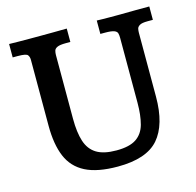

<svg xmlns="http://www.w3.org/2000/svg" viewBox="-97 -733 862 845"><g transform="rotate(-15 334.5 -310.5)"><path d="M338.9 12.2Q246.1 12.2 191.7 -15.6Q137.2 -43.5 113.8 -99.4Q90.3 -155.3 90.3 -239.7V-540.5Q90.3 -554.7 83.5 -563.2Q76.7 -571.8 38.6 -571.8H15.6V-632.8Q33.7 -632.3 57.9 -632.1Q82 -631.8 107.9 -631.8Q133.8 -631.8 155.3 -631.8Q185.1 -631.8 214.6 -632.1Q244.1 -632.3 278.3 -632.8V-571.8H257.8Q230.5 -571.8 218.8 -566.4Q207 -561 204.6 -552Q202.1 -543 202.1 -532.7V-242.2Q202.1 -179.7 215.3 -138.9Q228.5 -98.1 261 -78.1Q293.5 -58.1 351.6 -58.1Q411.1 -58.1 441.9 -78.9Q472.7 -99.6 483.6 -139.6Q494.6 -179.7 494.6 -237.3V-532.7Q494.6 -544.9 492.2 -553.7Q489.7 -562.5 477.5 -567.1Q465.3 -571.8 436.5 -571.8H415V-632.8Q425.8 -632.3 442.4 -632.1Q459 -631.8 477.5 -631.8Q496.1 -631.8 511.7 -631.8Q528.3 -631.8 545.9 -632.1Q563.5 -632.3 589.4 -632.6Q615.2 -632.8 654.3 -632.8V-571.8H630.4Q604 -571.8 593.8 -565.4Q583.5 -559.1 581.8 -550.3Q580.1 -541.5 580.1 -532.7V-241.7Q580.1 -114.3 525.1 -51Q470.2 12.2 338.9 12.2Z"/></g></svg>

Font: Kameron Medium
Style: Regular
Weight: 500
Designer: Vernon Adams
Foundry: Vernon Adams
Version: Version 1.100